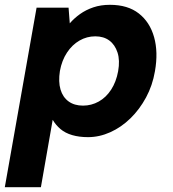

<svg xmlns="http://www.w3.org/2000/svg" viewBox="-36 -558 717 798"><path d="M-16 220 116 -526H249L254 -461Q272 -482 296.5 -499.5Q321 -517 352 -527.5Q383 -538 421 -538Q495 -538 541 -502Q587 -466 604.5 -403.5Q622 -341 608 -262Q598 -203 571 -153Q544 -103 506 -66Q468 -29 422.5 -8.5Q377 12 330 12Q293 12 264 3.5Q235 -5 215.5 -21.5Q196 -38 183 -60L134 220ZM309 -119Q344 -119 374.5 -136Q405 -153 426 -185.5Q447 -218 455 -262Q463 -307 452.5 -339.5Q442 -372 418.5 -389.5Q395 -407 360 -407Q325 -407 294.5 -389.5Q264 -372 242.5 -339.5Q221 -307 213 -263Q206 -218 215.5 -186Q225 -154 249 -136.5Q273 -119 309 -119Z"/></svg>

Font: DM Sans 9pt Black
Style: Italic
Weight: 900
Italic angle: -10°
Version: Version 4.004;gftools[0.9.30]